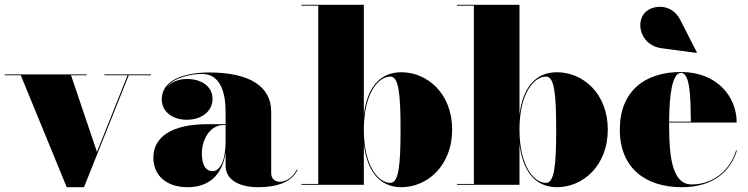

<svg xmlns="http://www.w3.org/2000/svg" viewBox="-25 -770 3116 800"><path d="M379 -137 271 -456.5H336V-460H-5V-456.5H61.5L253 10H325L511.5 -456.5H604V-460H410V-456.5H506.5Z M838 -252.5C696 -252.5 614 -202.5 614 -113.5C614 -37.5 670 10 756.5 10C845 10 901.5 -40 915 -134.5V-80C915 -21 970 10 1052 10C1130 10 1192.5 -12.5 1215 -63L1212 -63.5C1191.5 -23 1157.5 -12.5 1142 -12.5C1118 -12.5 1105 -28 1105 -48V-304.5C1105 -410.5 1014.5 -468 847 -468C756 -468 649 -443 649 -356C649 -305 693 -271 753.5 -271C811 -271 860.5 -303 860.5 -358C860.5 -412 812 -441 753.5 -441C719.5 -441 689 -428 670 -407C702.5 -449.5 774.5 -462 817 -462C897 -462 915 -376.5 915 -304.5V-252.5ZM860.5 -57C828.5 -57 816 -88.5 816 -133.5C816 -178 843.5 -249 906.5 -249H915V-180.5C915 -99 891 -57 860.5 -57Z M1301 -746.5V-3.5H1231V0H1491V-169C1505 -54.5 1558.5 10 1647 10C1756 10 1859 -80 1859 -230C1859 -380 1756 -469 1647 -469C1558 -469 1504.5 -405 1491 -291.5V-750H1231V-746.5ZM1491 -230C1491 -382 1552 -451 1601.5 -451C1635.5 -451 1644 -383.5 1644 -230C1644 -76.5 1635.5 -8 1601.5 -8C1552 -8 1491 -77.5 1491 -230Z M1949.5 -746.5V-3.5H1879.5V0H2139.5V-169C2153.5 -54.5 2207 10 2295.5 10C2404.5 10 2507.5 -80 2507.5 -230C2507.5 -380 2404.5 -469 2295.5 -469C2206.5 -469 2153 -405 2139.5 -291.5V-750H1879.5V-746.5ZM2139.5 -230C2139.5 -382 2200.5 -451 2250 -451C2284 -451 2292.5 -383.5 2292.5 -230C2292.5 -76.5 2284 -8 2250 -8C2200.5 -8 2139.5 -77.5 2139.5 -230Z M2731.5 -569 2877 -549.5 2878.5 -552 2809 -688C2771 -762 2683.5 -749.5 2656.5 -710.5C2623.5 -662.5 2651.5 -579.5 2731.5 -569ZM3045.5 -143H3042C3017 -59 2945 -1.5 2857.5 -1.5C2778.5 -1.5 2763 -106 2763 -250C2763 -253.5 2763 -256.5 2763 -259.5H3044.5C3044.5 -368.5 2961.5 -470 2812.5 -470C2661.5 -470 2557.5 -390 2557.5 -230C2557.5 -70 2664.5 10 2815.5 10C2946.5 10 3019.5 -56 3045.5 -143ZM2812.5 -466.5C2851.5 -466.5 2852.5 -360.5 2853.5 -263H2763C2763.5 -372 2775.5 -466.5 2812.5 -466.5Z"/></svg>

Font: Bodoni* 48pt Fatface
Style: Regular
Weight: 900
Version: Version 2.3